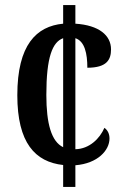

<svg xmlns="http://www.w3.org/2000/svg" viewBox="-20 -734 491 754"><path d="M228 -86V0H276V-85C364 -92 410 -144 410 -190C410 -208 403 -223 390 -232C372 -190 331 -149 276 -148V-584C313 -572 323 -523 323 -468C400 -468 416 -500 416 -540C416 -595 369 -635 276 -641V-714H228V-641C123 -631 48 -558 48 -360C48 -173 118 -98 228 -86ZM228 -584V-156C182 -178 162 -248 162 -361C162 -510 186 -569 228 -584Z"/></svg>

Font: Noto Serif Armenian ExtraCondensed SemiBold
Style: Regular
Weight: 600
Width: 2
Designer: Monotype Design Team
Foundry: Monotype Imaging Inc.
Version: Version 2.008